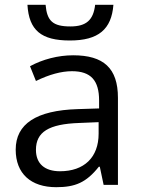

<svg xmlns="http://www.w3.org/2000/svg" viewBox="-20 -776 596 806"><path d="M171.4 -755.9C177.2 -688 201.7 -665 275.4 -665C342.3 -665 372.1 -691.9 379.4 -755.9H456.1C448.2 -652.8 393.1 -606 273.4 -606C152.8 -606 101.6 -648.9 95.2 -755.9ZM475.1 0H415L398.9 -76.2H395C341.8 -9.3 295.4 9.8 215.8 9.8C109.9 9.8 45.9 -46.9 45.9 -147.9C45.9 -255.9 132.3 -312.5 305.2 -317.9L396 -320.8V-354C396 -438 361.8 -477.1 282.2 -477.1C237.8 -477.1 187 -463.4 130.9 -436L106 -498C158.7 -526.9 224.1 -543.9 287.1 -543.9C414.6 -543.9 475.1 -490.2 475.1 -365.2ZM394 -263.2 313 -259.8C184.1 -255.4 130.9 -221.7 130.9 -147C130.9 -88.4 168 -57.1 231.9 -57.1C333 -57.1 394 -115.2 394 -214.8Z"/></svg>

Font: OpenSansEmoji
Style: Regular
Weight: 400
Foundry: MorbZ
Version: Version 1.000;PS 001.000;hotconv 1.0.70;makeotf.lib2.5.58329